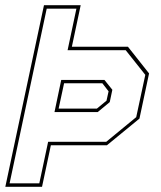

<svg xmlns="http://www.w3.org/2000/svg" viewBox="-50 -720 620 740"><path d="M-29.5 0 119.5 -700H261L227 -540H443L524.5 -437L487.5 -263L362 -160H146L112 0ZM-13 -13.5H101.5L135.5 -173.5H359.5L475 -268.5L510 -431.5L434.5 -526.5H210.5L244.5 -686.5H130ZM160 -288 186 -412H352.5L383 -374L373 -326.5L326.5 -288ZM176 -301.5H323.5L360.5 -332L368.5 -368L344.5 -399H197Z"/></svg>

Font: Tourney Condensed Thin
Style: Italic
Weight: 100
Width: 3
Italic angle: -12°
Designer: Tyler Finck
Foundry: Etcetera Type Co
Version: Version 1.010; ttfautohint (v1.8.3)